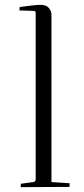

<svg xmlns="http://www.w3.org/2000/svg" viewBox="-20 -770 347 791"><path d="M65 1 66 -13 118 -20Q125 -21 127 -30V-714Q127 -725 121 -725L60 -727L61 -741Q124 -750 147.5 -750Q171 -750 181.5 -737Q192 -724 192 -709V-20L267 -15Q267 -14 266 0Z"/></svg>

Font: Antic Didone
Style: Regular
Weight: 400
Designer: Santiago Orozco
Foundry: Santiago Orozco
Version: Version 2.000